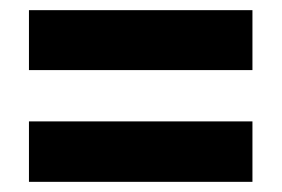

<svg xmlns="http://www.w3.org/2000/svg" viewBox="-20 -541 555 378"><path d="M37 -403H477V-521H37ZM37 -183H477V-302H37Z"/></svg>

Font: Noto Sans Georgian Condensed ExtraBold
Style: Regular
Weight: 800
Width: 3
Designer: Monotype Design Team, Akaki Razmadze
Foundry: Google LLC
Version: Version 2.005